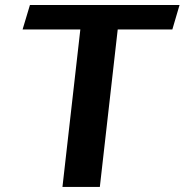

<svg xmlns="http://www.w3.org/2000/svg" viewBox="-20 -735 726 755"><path d="M372.6 0H225.6L295.9 -619.1H68.8L97.7 -715.3H686L657.7 -619.1H442.9Z"/></svg>

Font: Proza Libre
Style: SemiBold Italic
Weight: 600
Designer: Jasper de Waard
Foundry: Jasper de Waard
Version: Version 1.000; ttfautohint (v1.4.1.8-43bc)